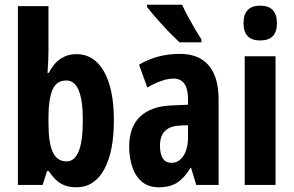

<svg xmlns="http://www.w3.org/2000/svg" viewBox="-20 -786 1248 816"><path d="M186 -570Q186 -555 185 -531Q184 -507 182 -476H187Q209 -518 238.5 -537Q268 -556 305 -556Q380 -556 422 -482Q464 -408 464 -274Q464 -141 422.5 -65.5Q381 10 304 10Q267 10 240 -5Q213 -20 187 -59H180L161 0H56V-760H186ZM262 -444Q219 -444 202.5 -403Q186 -362 186 -289V-262Q186 -178 204.5 -139Q223 -100 263 -100Q297 -100 314.5 -143Q332 -186 332 -276Q332 -444 262 -444Z M745 -557Q825 -557 867 -508Q909 -459 909 -363V0H814L792 -73H790Q765 -31 734 -10.5Q703 10 655 10Q610 10 582 -14.5Q554 -39 541.5 -78.5Q529 -118 529 -162Q529 -247 576 -291Q623 -335 711 -338L779 -341V-364Q779 -452 718 -452Q672 -452 606 -414L571 -511Q647 -557 745 -557ZM742 -252Q660 -248 660 -167Q660 -94 709 -94Q740 -94 759.5 -123.5Q779 -153 779 -203V-254ZM754 -766Q763 -745 778.5 -716.5Q794 -688 809.5 -661.5Q825 -635 836 -619V-606H743Q730 -618 710.5 -637.5Q691 -657 670.5 -679.5Q650 -702 632.5 -722.5Q615 -743 605 -756V-766Z M1086 -762Q1157 -762 1157 -687Q1157 -614 1086 -614Q1015 -614 1015 -687Q1015 -762 1086 -762ZM1151 -547V0H1020V-547Z"/></svg>

Font: Noto Sans Lao UI ExtCond
Style: Bold
Weight: 700
Width: 2
Designer: Monotype Design Team
Foundry: Monotype Imaging Inc.
Version: Version 2.000; ttfautohint (v1.8.4.7-5d5b)